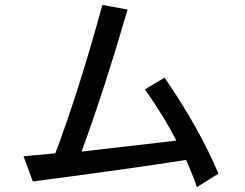

<svg xmlns="http://www.w3.org/2000/svg" viewBox="-20 -693 1002 784"><path d="M740 -40Q511 -4 114 48L76 -55Q135 -60 206 -67Q305 -331 398 -673L501 -654Q403 -318 313 -74Q396 -83 650 -113L700 -119Q653 -212 572 -328L652 -376Q793 -171 872 16L784 71Q775 43 759.5 6Q744 -31 740 -40Z"/></svg>

Font: Gmarket Sans TTF Medium
Style: Regular
Weight: 500
Designer: Creative Director : Sungho Lee; Art Director : Kiwoong Choi; Project Manager : Sori Yang, Jongwook Yoon; Font Designer :
Foundry: Sandoll Inc.
Version: Version 1.000;hotconv 1.0.109;makeotfexe 2.5.65596